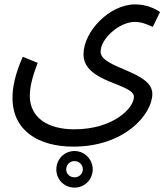

<svg xmlns="http://www.w3.org/2000/svg" viewBox="-20 -616 760 876"><path d="M37 -170C37 -20 155 53 315 53C548 53 675 -94 675 -188C675 -292 439 -304 439 -380C439 -439 523 -516 596 -516C626 -516 654 -504 677 -493L710 -561C692 -575 648 -596 597 -596C479 -596 361 -472 361 -368C361 -238 591 -236 591 -174C591 -123 497 -26 319 -26C200 -26 116 -78 116 -179C116 -221 129 -270 152 -329L84 -357C48 -277 37 -215 37 -170ZM320 240C366 240 403 203 403 157C403 111 366 73 320 73C273 73 237 111 237 157C237 203 273 240 320 240ZM320 193C298 193 282 177 282 157C282 136 298 119 320 119C341 119 358 135 358 157C358 177 341 193 320 193Z"/></svg>

Font: Noto Sans Arabic UI SmCn
Style: Regular
Weight: 400
Width: 4
Designer: Monotype Design Team, Nadine Chahine and Nizar Qandah
Foundry: Monotype Imaging Inc.
Version: Version 2.010